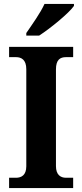

<svg xmlns="http://www.w3.org/2000/svg" viewBox="-20 -951 415 971"><path d="M113 -784V-771H178C237 -809 330 -886 354 -921V-931H205C185 -886 141 -825 113 -784ZM26 0H350V-52H314C286 -52 263 -67 263 -111V-600C263 -649 284 -662 314 -662H350V-714H26V-662H61C88 -662 113 -649 113 -601V-110C113 -65 88 -52 61 -52H26Z"/></svg>

Font: Noto Serif Ethiopic SemiCondensed
Style: Bold
Weight: 700
Width: 4
Designer: Monotype Design Team
Foundry: Monotype Imaging Inc.
Version: Version 2.102